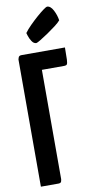

<svg xmlns="http://www.w3.org/2000/svg" viewBox="-102 -970 496 1011"><g transform="rotate(-10 146.5 -464.0)"><path d="M31 0V-680Q31 -680 34 -690Q37 -700 51 -700H283Q283 -655 282 -635Q281 -615 277 -610Q273 -605 263 -605H143V-20Q143 -20 141 -10Q139 0 125 0ZM139 -749Q125 -749 115 -764.5Q105 -780 100.5 -795Q96 -810 96 -810Q109 -828 129 -848Q149 -868 170 -886.5Q191 -905 207 -916.5Q223 -928 227 -928Q246 -928 260 -901Q274 -874 278 -846Q269 -835 248 -819Q227 -803 203.5 -787Q180 -771 161.5 -760Q143 -749 139 -749Z"/></g></svg>

Font: Yanone Kaffeesatz
Style: Bold
Weight: 700
Designer: Yanone (Cyrillic: Daniel Pouzeot, Huerta Tipografica, and Cyreal)
Foundry: Yanone
Version: Version 2.003